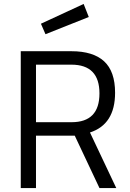

<svg xmlns="http://www.w3.org/2000/svg" viewBox="-20 -951 656 971"><path d="M162 -265V0H85V-692H341Q451 -692 506.5 -641Q562 -590 562 -482Q562 -322 435 -281L568 0H483L358 -265ZM341 -624H162V-333H342Q483 -333 483 -478.5Q483 -624 341 -624ZM187 -831 403 -931 429 -865 210 -778Z"/></svg>

Font: Titillium Web
Style: Regular
Weight: 400
Version: Version 1.002;PS 57.000;hotconv 1.0.70;makeotf.lib2.5.55311